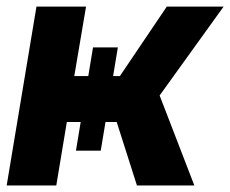

<svg xmlns="http://www.w3.org/2000/svg" viewBox="-22 -566 702 586"><path d="M-1.6 0 89.3 -545.9H240.6L204.7 -333.8H343.9L487.1 -545.9H660.5L465.2 -274.6L571.1 0H395.9L334.2 -193.6H182L149.8 0ZM261.9 -421.3H337.7L285.5 -106.2H209.8Z"/></svg>

Font: Inter Tight
Style: Italic
Weight: 400
Italic angle: -9.39999°
Designer: Rasmus Andersson
Foundry: rsms
Version: Version 3.002